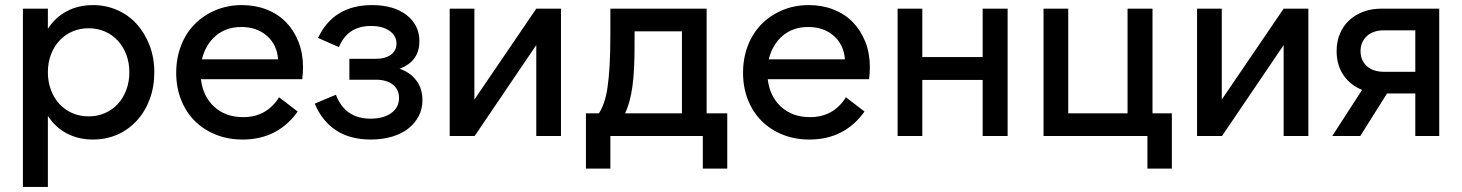

<svg xmlns="http://www.w3.org/2000/svg" viewBox="-20 -534 5743 754"><path d="M70 -500H168V-421Q197 -466 242.5 -490Q288 -514 345 -514Q396 -514 440.5 -494.5Q485 -475 517 -439.5Q549 -404 567.5 -355.5Q586 -307 586 -250Q586 -193 568 -144.5Q550 -96 517.5 -60.5Q485 -25 441 -5.5Q397 14 345 14Q288 14 242.5 -10Q197 -34 168 -79V200H70ZM328 -77Q363 -77 392.5 -90Q422 -103 443 -126Q464 -149 476 -181Q488 -213 488 -250Q488 -288 476 -319.5Q464 -351 443 -374Q422 -397 392.5 -410Q363 -423 328 -423Q293 -423 263.5 -410Q234 -397 213 -374Q192 -351 180 -319.5Q168 -288 168 -250Q168 -213 180 -181Q192 -149 213 -126Q234 -103 263.5 -90Q293 -77 328 -77Z M933 14Q875 14 827 -5.5Q779 -25 744.5 -59.5Q710 -94 691 -142.5Q672 -191 672 -248Q672 -306 691 -355Q710 -404 744.5 -439Q779 -474 826.5 -494Q874 -514 930 -514Q983 -514 1027.5 -496.5Q1072 -479 1103.5 -446.5Q1135 -414 1152.5 -369Q1170 -324 1170 -270Q1170 -249 1167 -223H769Q777 -155 821.5 -114.5Q866 -74 935 -74Q1027 -74 1076 -152L1149 -96Q1111 -42 1056.5 -14Q1002 14 933 14ZM928 -428Q868 -428 827.5 -393.5Q787 -359 773 -301H1072Q1068 -358 1028.5 -393Q989 -428 928 -428Z M1436 14Q1355 14 1300 -22Q1245 -58 1216 -127L1299 -162Q1335 -68 1435 -68Q1486 -68 1516.5 -90Q1547 -112 1547 -149Q1547 -183 1522.5 -202Q1498 -221 1456 -221H1352V-303H1455Q1493 -303 1515 -319Q1537 -335 1537 -363Q1537 -394 1509.5 -413Q1482 -432 1437 -432Q1345 -432 1311 -349L1229 -385Q1290 -514 1441 -514Q1526 -514 1576.5 -475Q1627 -436 1627 -372Q1627 -293 1549 -264Q1591 -250 1615 -218Q1639 -186 1639 -141Q1639 -106 1624 -77.5Q1609 -49 1582.5 -28.5Q1556 -8 1518.5 3Q1481 14 1436 14Z M1843 -500V-143L2086 -500H2183V0H2086V-357L1844 0H1746V-500Z M2281 -89H2332Q2343 -106 2351.5 -129.5Q2360 -153 2365.5 -189Q2371 -225 2374 -277Q2377 -329 2377 -403V-500H2755V-89H2836V128H2740V0H2377V128H2281ZM2658 -89V-411H2472V-360Q2472 -307 2470 -266.5Q2468 -226 2463.5 -194Q2459 -162 2452 -136.5Q2445 -111 2435 -89Z M3159 14Q3101 14 3053 -5.5Q3005 -25 2970.5 -59.5Q2936 -94 2917 -142.5Q2898 -191 2898 -248Q2898 -306 2917 -355Q2936 -404 2970.5 -439Q3005 -474 3052.5 -494Q3100 -514 3156 -514Q3209 -514 3253.5 -496.5Q3298 -479 3329.5 -446.5Q3361 -414 3378.5 -369Q3396 -324 3396 -270Q3396 -249 3393 -223H2995Q3003 -155 3047.5 -114.5Q3092 -74 3161 -74Q3253 -74 3302 -152L3375 -96Q3337 -42 3282.5 -14Q3228 14 3159 14ZM3154 -428Q3094 -428 3053.5 -393.5Q3013 -359 2999 -301H3298Q3294 -358 3254.5 -393Q3215 -428 3154 -428Z M3937 -500V0H3839V-220H3602V0H3505V-500H3602V-310H3839V-500Z M4078 0V-500H4175V-89H4408V-500H4506V-89H4582V128H4486V0Z M4778 -500V-143L5021 -500H5118V0H5021V-357L4779 0H4681V-500Z M5632 -500V0H5538V-167H5427L5322 0H5212L5329 -181Q5282 -200 5255.5 -239.5Q5229 -279 5229 -333Q5229 -370 5241.5 -400.5Q5254 -431 5277 -453Q5300 -475 5332.5 -487.5Q5365 -500 5405 -500ZM5538 -415H5416Q5372 -415 5347.5 -392Q5323 -369 5323 -333Q5323 -297 5347.5 -274.5Q5372 -252 5416 -252H5538Z"/></svg>

Font: NT Somic Medium
Style: Regular
Weight: 500
Designer: Ravid Balaliev — lead type designer, mastering
Michael Voronin — secret advisor, marketing
Ivan Kovalenko — best boy
Foundry: NT Type
Version: Version 0.7